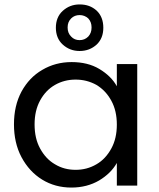

<svg xmlns="http://www.w3.org/2000/svg" viewBox="-20 -837 716 866"><path d="M43 -276C43 -276 43 -276 43 -276C43 -221 54 -171 77 -128C100 -85 131 -51 170 -27C209 -3 253 9 302 9C302 9 302 9 302 9C349 9 391 -2 427 -23C462 -44 489 -70 507 -102C507 -102 507 0 507 0C507 0 599 0 599 0C599 0 599 -548 599 -548C599 -548 507 -548 507 -548C507 -548 507 -448 507 -448C507 -448 507 -448 507 -448C490 -479 463 -505 428 -526C393 -547 351 -557 303 -557C303 -557 303 -557 303 -557C254 -557 210 -545 171 -522C131 -499 100 -466 77 -424C54 -381 43 -332 43 -276ZM507 -275C507 -275 507 -275 507 -275C507 -234 499 -198 482 -167C465 -136 443 -112 415 -96C386 -79 355 -71 321 -71C321 -71 321 -71 321 -71C287 -71 256 -79 228 -96C200 -112 178 -136 161 -167C144 -198 136 -234 136 -276C136 -276 136 -276 136 -276C136 -317 144 -353 161 -384C178 -415 200 -438 228 -454C256 -470 287 -478 321 -478C321 -478 321 -478 321 -478C355 -478 386 -470 415 -454C443 -437 465 -414 482 -383C499 -352 507 -316 507 -275ZM446 -712C446 -712 446 -712 446 -712C446 -744 436 -770 416 -789C395 -808 370 -817 339 -817C339 -817 339 -817 339 -817C309 -817 284 -807 263 -788C242 -769 232 -743 232 -712C232 -712 232 -712 232 -712C232 -681 242 -655 263 -636C284 -617 309 -607 339 -607C339 -607 339 -607 339 -607C370 -607 395 -617 416 -636C436 -655 446 -680 446 -712ZM393 -713C393 -713 393 -713 393 -713C393 -696 388 -683 378 -672C367 -661 354 -656 339 -656C339 -656 339 -656 339 -656C324 -656 311 -661 301 -672C290 -683 285 -696 285 -713C285 -713 285 -713 285 -713C285 -730 290 -743 301 -754C311 -764 324 -769 339 -769C339 -769 339 -769 339 -769C354 -769 367 -764 378 -754C388 -743 393 -730 393 -713Z"/></svg>

Font: Girnar Poppins
Style: Regular
Weight: 500
Designer: Ninad Kale (Devanagari), Jonny Pinhorn (Latin)
Foundry: Indian Type Foundry
Version: ""